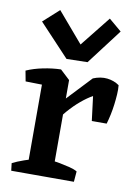

<svg xmlns="http://www.w3.org/2000/svg" viewBox="-85 -810 620 866"><g transform="rotate(10 225.0 -376.5)"><path d="M97 0V-447L170 -489L214 -448V0ZM177 -234 156 -302 318 -474Q352 -488 383 -484.5Q414 -481 438 -464Q440 -445 438.5 -422Q437 -399 434 -375Q431 -351 426 -327.5Q421 -304 415 -284H347L333 -396Q308 -382 280.5 -359Q253 -336 226 -305Q199 -274 177 -234ZM22 -408 13 -456Q47 -471 89 -479.5Q131 -488 170 -489L178 -449L123 -406ZM28 0 24 -34Q45 -45 76.5 -56Q108 -67 130 -72L118 0ZM188 0 197 -77Q215 -76 238.5 -71.5Q262 -67 284 -61.5Q306 -56 319 -48L315 0ZM186 -540 48 -687 120 -752 237 -615 347 -753 405 -704 282 -542Z"/></g></svg>

Font: Eczar Medium
Style: Regular
Weight: 500
Designer: Vaibhav Singh
Foundry: Rosetta Type Foundry
Version: Version 2.000